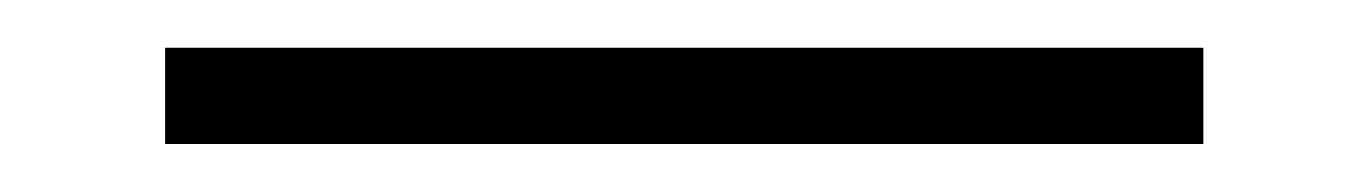

<svg xmlns="http://www.w3.org/2000/svg" viewBox="-20 -288 570 80"><path d="M481.4 -268.1V-228H48.8V-268.1Z"/></svg>

Font: AzarMehrMonospaced
Style: SansRegular
Weight: 1
Designer: Amin Abedi
Version: Version 1.00